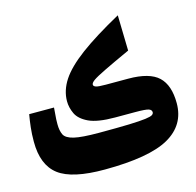

<svg xmlns="http://www.w3.org/2000/svg" viewBox="-88 -653 762 748"><g transform="rotate(-15 293.0 -278.5)"><path d="M246.6 4.9Q114.7 5.4 60.5 -35.9Q6.3 -77.1 6.3 -170.9Q6.3 -202.6 9.3 -228.8Q12.2 -254.9 16.6 -279.8H116.7Q115.7 -260.3 114.3 -248Q112.8 -235.8 112.8 -213.4Q112.8 -187.5 120.8 -170.9Q128.9 -154.3 160.2 -146.7Q191.4 -139.2 260.3 -139.2Q337.4 -139.2 382.3 -140.6Q427.2 -142.1 449 -145Q470.7 -147.9 477.1 -152.3Q483.4 -156.7 483.4 -162.6Q483.4 -172.4 471.7 -176.5Q460 -180.7 417 -180.7H336.9Q266.1 -180.7 230.7 -197.5Q195.3 -214.4 183.6 -239.7Q171.9 -265.1 171.9 -290Q171.9 -333.5 198.7 -374.5Q225.6 -415.5 286.6 -460.9Q347.7 -506.3 449.7 -562.5L453.1 -419.4Q383.8 -387.7 347.7 -370.1Q311.5 -352.5 298.6 -343.3Q285.6 -334 285.6 -326.7Q285.6 -320.3 294.9 -316.9Q304.2 -313.5 334.5 -313.5H424.8Q510.7 -313.5 546.9 -279.3Q583 -245.1 583 -172.4Q583 -84.5 504.2 -40Q425.3 4.4 246.6 4.9Z"/></g></svg>

Font: CaskaydiaMono NF
Style: Bold
Weight: 700
Designer: Aaron Bell
Foundry: Saja Typeworks
Version: Version 2111.001; ttfautohint (v1.8.4);Nerd Fonts 3.1.1